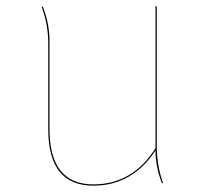

<svg xmlns="http://www.w3.org/2000/svg" viewBox="-20 -577 654 605"><path d="M490 0Q470 -52 470 -103Q397 8 274 8Q132 8 132 -170V-440Q132 -501 111 -556H115Q136 -502 136 -448L135 -447H136V-171Q136 4 274 4Q398 4 470 -110V-111V-557H474V-118Q474 -54 494 0Z"/></svg>

Font: FiraGO Four
Style: Regular
Weight: 100
Designer: bBox Type
Foundry: bBox Type GmbH
Version: Version 1.001